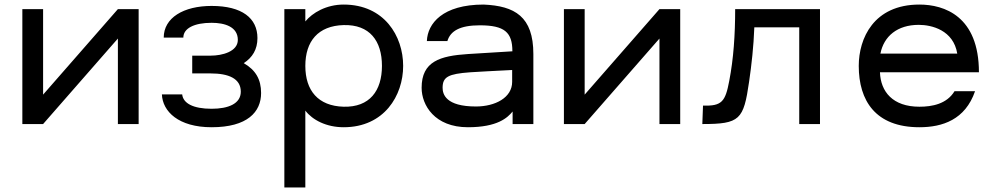

<svg xmlns="http://www.w3.org/2000/svg" viewBox="-20 -544 4354 842"><path d="M169 -129V-504H78V0H169L497 -375V0H588V-504H497Z M908 14C1065 14 1125 -53 1125 -136C1125 -196 1101 -237 1049 -267C1087 -292 1109 -327 1109 -377C1109 -464 1042 -518 908 -518C785 -518 698 -466 698 -379H784C784 -420 832 -444 908 -444C965 -444 1023 -427 1023 -369C1023 -318 955 -300 904 -300H823V-222H904C982 -222 1036 -200 1036 -142C1036 -89 981 -67 908 -67C827 -67 783 -91 779 -130H690C693 -55 763 14 908 14Z M1319 278V-59C1350 -18 1411 14 1487 14C1665 14 1748 -125 1748 -255C1748 -386 1665 -524 1487 -524C1411 -524 1350 -488 1319 -450V-504H1227V278ZM1487 -76C1375 -79 1319 -147 1319 -255C1319 -363 1375 -431 1487 -434C1601 -437 1655 -365 1655 -255C1655 -146 1601 -73 1487 -76Z M2032 14C2162 14 2206 -28 2228 -55V0H2319V-307C2319 -472 2237 -518 2101 -524C1921 -524 1855 -441 1852 -364H1942C1955 -408 1997 -433 2084 -433C2193 -433 2227 -402 2227 -319L2032 -307C1910 -299 1829 -275 1829 -159C1829 -83 1886 14 2032 14ZM2067 -77C1935 -77 1921 -131 1921 -159C1921 -207 1946 -220 2042 -227C2060 -228 2157 -234 2226 -237V-185C2226 -116 2152 -77 2067 -77Z M2544 -129V-504H2453V0H2544L2872 -375V0H2963V-504H2872Z M3576 -504H3204C3204 -392 3197 -287 3178 -189C3161 -99 3146 -78 3063 -81L3060 0C3225 0 3241 -19 3265 -185C3276 -260 3285 -341 3288 -424H3485V0H3576Z M4012 14C4113 14 4213 -19 4256 -144H4166C4132 -88 4068 -76 4012 -76C3895 -76 3842 -142 3839 -227H4273C4273 -473 4121 -524 4012 -524C3811 -524 3746 -375 3746 -255C3746 -103 3819 14 4012 14ZM3841 -309C3856 -385 3915 -435 4009 -435C4066 -435 4161 -412 4178 -309Z"/></svg>

Font: Hibana SubMedium
Style: Regular
Weight: 500
Width: 6
Designer: pygmalion
Foundry: ybstudio
Version: Version 0.930;hotconv 1.0.109;makeotfexe 2.5.65596